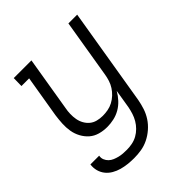

<svg xmlns="http://www.w3.org/2000/svg" viewBox="-203 -652 1006 1006"><g transform="rotate(-45 300.0 -148.5)"><path d="M212 223Q189 223 166 220.5Q143 218 121.5 212Q100 206 81 195Q62 184 48.5 167.5Q35 151 29 129.5Q23 108 26 84H91Q88 99 93.5 112.5Q99 126 109 135.5Q119 145 132 150.5Q145 156 159 159.5Q173 163 187 164Q201 165 216 165Q235 165 255.5 161Q276 157 294 147Q312 137 327 122Q342 107 352.5 89Q363 71 369 52Q375 33 379 13L396 -91Q383 -68 365 -48.5Q347 -29 324.5 -16Q302 -3 277 2.5Q252 8 228 8Q199 8 172.5 0.5Q146 -7 126.5 -24Q107 -41 94 -65Q81 -89 76.5 -116Q72 -143 73.5 -171Q75 -199 79 -228L118 -462H61L62 -520H193L143 -218Q139 -198 138.5 -177.5Q138 -157 141.5 -137.5Q145 -118 154.5 -101Q164 -84 178.5 -72Q193 -60 212.5 -55Q232 -50 252 -50Q271 -50 290.5 -53.5Q310 -57 328 -66.5Q346 -76 361 -90Q376 -104 387 -121Q398 -138 404 -157Q410 -176 413 -194L467 -520H532L442 23Q437 50 428.5 76Q420 102 404.5 126Q389 150 366.5 169.5Q344 189 318.5 201.5Q293 214 266 218.5Q239 223 212 223Z"/></g></svg>

Font: Iosevka HT Light Extended
Style: Italic
Weight: 300
Width: 7
Italic angle: -9°
Monospace: yes
Designer: Belleve Invis
Foundry: Belleve Invis
Version: Version 32.3.0; ttfautohint (v1.8.4)